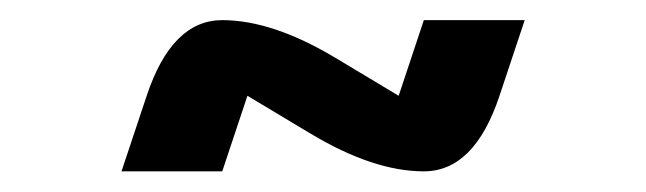

<svg xmlns="http://www.w3.org/2000/svg" viewBox="-20 -459 626 186"><path d="M488.3 -439.5 463.9 -366.2Q439.5 -293 390.6 -293Q341.8 -293 280.8 -329.6L219.7 -366.2L195.3 -293H97.7L122.1 -366.2Q146.5 -439.5 195.3 -439.5Q244.1 -439.5 305.2 -402.8L366.2 -366.2L390.6 -439.5Z"/></svg>

Font: BabelStone Zanabazar
Style: Regular
Weight: 400
Designer: Andrew West
Foundry: Andrew West
Version: Version 10.002;August 6, 2021